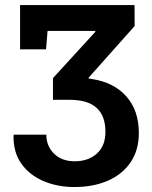

<svg xmlns="http://www.w3.org/2000/svg" viewBox="-20 -731 602 761"><path d="M274.4 10.3Q208 10.3 152.6 -13.2Q97.2 -36.6 64.7 -82.3Q32.2 -127.9 33.7 -194.3L34.7 -197.3H163.6Q163.6 -152.3 194.1 -122.1Q224.6 -91.8 275.9 -91.8Q330.6 -91.8 364.3 -122.6Q397.9 -153.3 397.9 -208.5Q397.9 -335.4 256.8 -335.4H189.9V-421.4L358.4 -605.5L356.9 -608.4H168.5L162.6 -535.6H59.6V-710.9H513.2L513.7 -627.9L331.1 -422.9V-419.9Q332.5 -419.9 335.7 -419.4Q338.9 -418.9 343.3 -418Q431.2 -404.8 480.7 -348.9Q530.3 -293 530.3 -204.1Q530.3 -136.2 498 -88.4Q465.8 -40.5 408.2 -15.1Q350.6 10.3 274.4 10.3Z"/></svg>

Font: Roboto Slab SemiBold
Style: Regular
Weight: 600
Designer: Google
Version: Version 2.001; ttfautohint (v1.8.3)